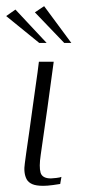

<svg xmlns="http://www.w3.org/2000/svg" viewBox="-38 -599 280 622"><path d="M136 -399Q126 -323 115.5 -248.5Q105 -174 94 -98Q88 -58 93.5 -39.5Q99 -21 127 -21Q132 -21 144.5 -22.5Q157 -24 161 -26L157 -3Q152 -2 133.5 0.5Q115 3 102 3Q79 3 66.5 -2.5Q54 -8 48.5 -18Q43 -28 41.5 -41.5Q40 -55 42.5 -70.5Q45 -86 47 -104Q52 -139 57.5 -177Q63 -215 68 -253Q73 -291 78.5 -328Q84 -365 88 -399Q100 -399 112.5 -399Q125 -399 136 -399ZM89 -460 -18 -547 12 -568 113 -460ZM170 -460 75 -559 105 -579 193 -460Z"/></svg>

Font: Genos Thin Light
Style: Italic
Weight: 300
Italic angle: -8°
Version: Version 1.010